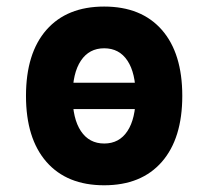

<svg xmlns="http://www.w3.org/2000/svg" viewBox="-20 -547 626 577"><path d="M112.3 -219.2V-298.3H488.8V-219.2ZM293 9.8Q181.2 9.8 119.6 -60.5Q58.1 -130.9 58.1 -258.8Q58.1 -387.2 119.6 -457.3Q181.2 -527.3 293 -527.3Q404.8 -527.3 466.3 -457.3Q527.8 -387.2 527.8 -258.8Q527.8 -130.9 466.3 -60.5Q404.8 9.8 293 9.8ZM293.2 -115.7Q338.4 -115.7 363 -153.1Q387.7 -190.5 387.7 -258.9Q387.7 -327.6 363 -364.7Q338.4 -401.9 293 -401.9Q248 -401.9 223.1 -364.7Q198.2 -327.5 198.2 -258.8Q198.2 -190.4 223.1 -153.1Q248 -115.7 293.2 -115.7Z"/></svg>

Font: Cascadia Mono
Style: Regular
Weight: 400
Monospace: yes
Designer: Aaron Bell
Foundry: Saja Typeworks
Version: Version 2102.003